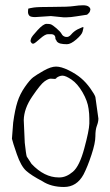

<svg xmlns="http://www.w3.org/2000/svg" viewBox="-20 -706 429 746"><path d="M89.8 -672.4Q95.7 -674.3 111.3 -676.8Q127 -679.2 186.5 -679.2Q246.1 -679.2 266.6 -682.4Q287.1 -685.5 302.7 -685.5Q318.4 -685.5 325.2 -679.7Q331.1 -674.8 331.1 -669.4Q331.1 -669.4 331.1 -668.5Q330.1 -661.1 326.2 -656.2L318.4 -648.9Q310.5 -647.9 277.3 -642.6Q253.9 -638.7 238.3 -638.7Q235.4 -638.7 232.4 -638.7Q229.5 -638.7 226.6 -638.7L177.7 -643.6L117.2 -639.6Q101.6 -639.6 95.7 -643.6Q89.8 -648.4 88.9 -657.2Q88.9 -657.2 88.9 -663.1Q88.9 -668.5 89.8 -672.4ZM304.7 -599.6 300.8 -583Q297.9 -571.3 276.4 -552.7Q254.9 -534.2 240.2 -534.2Q225.6 -534.2 215.3 -536.6Q205.1 -539.1 200.2 -545.9V-546.9Q197.3 -551.8 195.3 -554.7Q196.3 -573.2 177.7 -573.2H166Q155.3 -573.2 135.7 -555.7Q116.2 -538.1 110.8 -536.6Q105.5 -535.2 102.1 -539.6Q98.6 -543.9 98.6 -546.9Q98.6 -549.8 101.1 -557.1Q103.5 -564.5 126 -588.9Q148.4 -613.3 160.6 -613.3Q172.9 -613.3 178.2 -611.3Q183.6 -609.4 199.2 -596.2Q214.8 -583 219.7 -573.7Q224.6 -564.5 235.8 -562.5Q247.1 -560.5 256.8 -572.3Q266.6 -584 281.2 -591.8L300.8 -600.6Q302.7 -600.6 304.7 -599.6ZM350.6 -329.1 362.3 -245.1Q362.3 -232.4 356.4 -217.3Q350.6 -202.1 350.6 -176.3Q350.6 -150.4 335.4 -104.5Q320.3 -58.6 304.7 -28.3Q278.3 20.5 228.5 20.5Q178.7 20.5 144.5 -2Q101.6 -24.4 81.5 -42.5Q61.5 -60.5 45.4 -106.9Q29.3 -153.3 26.4 -167L31.2 -229.5Q38.1 -280.3 47.9 -310.5Q57.6 -340.8 76.7 -368.2Q95.7 -395.5 108.4 -405.3Q121.1 -415 149.4 -431.2Q177.7 -447.3 197.8 -447.3Q217.8 -447.3 246.6 -433.1Q275.4 -418.9 294.9 -402.3Q314.5 -385.7 331.1 -362.3Q347.7 -338.9 350.6 -329.1ZM222.7 -412.1H221.7Q209 -411.1 199.2 -403.3V-402.3Q196.3 -399.4 193.4 -399.4Q193.4 -399.4 192.4 -399.4L176.8 -400.4Q168 -400.4 152.8 -389.6Q137.7 -378.9 105.5 -331.5Q73.2 -284.2 72.3 -239.3L76.2 -151.4Q81.1 -106.4 84 -97.7L102.5 -69.3Q152.3 -16.6 208 -16.6H210.9Q237.3 -16.6 263.2 -38.6Q289.1 -60.5 307.6 -129.9Q326.2 -198.2 327.1 -225.6Q327.1 -225.6 327.1 -236.3Q327.1 -236.3 327.1 -245.1Q327.1 -263.7 324.2 -283.2Q320.3 -313.5 300.8 -347.2Q281.2 -380.9 258.3 -396.5Q235.4 -412.1 222.7 -412.1Z"/></svg>

Font: Drukaatie burti
Style: Thin
Weight: 100
Version: Version 0.14